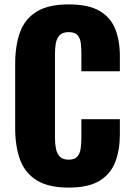

<svg xmlns="http://www.w3.org/2000/svg" viewBox="-20 -841 603 873"><path d="M292 12Q200 12 146.5 -21.5Q93 -55 71 -115.5Q49 -176 49 -258V-550Q49 -634 71 -694.5Q93 -755 146.5 -788Q200 -821 292 -821Q382 -821 432.5 -791.5Q483 -762 504 -709Q525 -656 525 -587V-517H350V-598Q350 -622 347.5 -644Q345 -666 333 -680.5Q321 -695 292 -695Q264 -695 250.5 -680Q237 -665 233.5 -642.5Q230 -620 230 -595V-214Q230 -187 234.5 -164.5Q239 -142 252.5 -128.5Q266 -115 292 -115Q320 -115 332 -129.5Q344 -144 347 -167Q350 -190 350 -214V-299H525V-229Q525 -160 504.5 -105.5Q484 -51 433.5 -19.5Q383 12 292 12Z"/></svg>

Font: Oswald
Style: Bold
Weight: 700
Designer: Vernon Adams
Foundry: Vernon Adams
Version: Version 4.103;gftools[0.9.33.dev8+g029e19f]